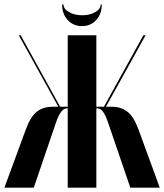

<svg xmlns="http://www.w3.org/2000/svg" viewBox="-30 -861 753 881"><path d="M432.1 -840.8H437Q437 -797.4 411.6 -769.3Q386.2 -741.2 346.2 -741.2Q306.2 -741.2 280.5 -769.3Q254.9 -797.4 254.9 -840.8H261.2Q261.2 -820.3 286.4 -805.7Q311.5 -791 347.2 -791Q382.3 -791 407.2 -805.4Q432.1 -819.8 432.1 -840.8ZM703.1 0H567.9L464.8 -301.8Q453.1 -335.4 441.7 -349.6Q430.2 -363.8 417 -363.8H412.1V0H280.8V-363.8H276.9Q249.5 -363.8 228 -301.8L125 0H-9.8L88.9 -268.1Q110.4 -326.7 139.6 -348.9Q168.9 -371.1 209 -371.1H237.8L56.2 -699.2H64.9L246.1 -371.1H280.8V-699.2H412.1V-371.1H446.8L627.9 -699.2H638.2L456.1 -371.1H484.9Q524.4 -371.1 554 -348.9Q583.5 -326.7 605 -268.1Z"/></svg>

Font: Moniqa Black Display
Style: Regular
Weight: 900
Designer: Rajesh Rajput
Foundry: Rajesh Rajput
Version: Version 1.000